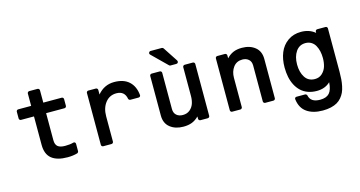

<svg xmlns="http://www.w3.org/2000/svg" viewBox="-92 -1133 3272 1745"><g transform="rotate(-15 1544.0 -261.0)"><path d="M74.2 -442.9V-505.9Q74.2 -513.2 79.3 -518.6Q84.5 -523.9 91.8 -523.9H213.9V-640.1Q213.9 -647.5 219.2 -652.8Q224.6 -658.2 231.9 -658.2H310.1Q316.9 -658.2 322.5 -652.8Q328.1 -647.5 328.1 -640.1V-523.9H501Q508.3 -523.9 513.7 -518.6Q519 -513.2 519 -505.9V-442.9Q519 -435.5 513.7 -430.2Q508.3 -424.8 501 -424.8H328.1V-170.9Q328.1 -128.4 350.3 -110.6Q372.6 -92.8 418.9 -92.8Q467.3 -92.8 497.1 -102.1Q506.3 -104.5 512.7 -99.1Q519 -93.8 519 -84V-16.1Q519 -11.2 515.1 -5.9Q511.2 -0.5 506.8 1Q465.3 13.2 414.1 13.2Q314.9 13.2 264.4 -28.1Q213.9 -69.3 213.9 -157.2V-424.8H91.8Q84.5 -424.8 79.3 -430.2Q74.2 -435.5 74.2 -442.9Z M733.9 -505.9Q733.9 -513.2 739 -518.6Q744.1 -523.9 751.5 -523.9H822.8Q830.1 -523.9 835.4 -518.6Q840.8 -513.2 840.8 -505.9V-462.9Q903.3 -538.1 997.6 -538.1Q1087.4 -538.1 1137.5 -491.7Q1187.5 -445.3 1194.8 -362.8Q1195.8 -355.5 1190.4 -349.9Q1185.1 -344.2 1176.8 -344.2H1099.6Q1093.8 -344.2 1088.4 -348.1Q1083 -352.1 1081.5 -357.9Q1067.9 -434.1 990.7 -434.1Q926.3 -434.1 887 -384Q847.7 -334 847.7 -254.9V-18.1Q847.7 -10.7 842.3 -5.4Q836.9 0 829.6 0H751.5Q744.1 0 739 -5.4Q733.9 -10.7 733.9 -18.1Z M1329.6 -505.9Q1329.6 -513.2 1334.7 -518.6Q1339.8 -523.9 1347.2 -523.9H1424.3Q1431.6 -523.9 1437 -518.6Q1442.4 -513.2 1442.4 -505.9V-165Q1442.4 -127.9 1465.1 -107.4Q1487.8 -86.9 1525.4 -86.9Q1564.9 -86.9 1591.6 -109.1Q1618.2 -131.3 1629.2 -163.6Q1640.1 -195.8 1640.1 -234.9V-505.9Q1640.1 -513.2 1645.5 -518.6Q1650.9 -523.9 1658.2 -523.9H1735.4Q1742.7 -523.9 1748 -518.6Q1753.4 -513.2 1753.4 -505.9V-18.1Q1753.4 -10.7 1748 -5.4Q1742.7 0 1735.4 0H1666.5Q1659.2 0 1653.8 -5.4Q1648.4 -10.7 1648.4 -18.1V-40Q1618.7 -9.8 1584.2 3.7Q1549.8 17.1 1503.4 17.1Q1427.7 17.1 1378.7 -21.7Q1329.6 -60.5 1329.6 -133.8ZM1379.4 -693.8Q1370.1 -703.1 1375 -714.1Q1379.9 -725.1 1392.6 -725.1H1497.6Q1501.5 -725.1 1506.1 -722.4Q1510.7 -719.7 1512.2 -716.8L1602.5 -579.1Q1608.4 -569.3 1603.3 -560.1Q1598.1 -550.8 1586.4 -550.8H1531.2Q1524.9 -550.8 1518.6 -557.1Z M1947.3 -18.1V-505.9Q1947.3 -513.2 1952.4 -518.6Q1957.5 -523.9 1964.8 -523.9H2037.1Q2044.4 -523.9 2049.8 -518.6Q2055.2 -513.2 2055.2 -505.9V-478Q2083 -508.3 2117.4 -523.2Q2151.9 -538.1 2199.2 -538.1Q2273.9 -538.1 2322.5 -499.3Q2371.1 -460.4 2371.1 -387.2V-18.1Q2371.1 -10.7 2365.7 -5.4Q2360.4 0 2353 0H2275.9Q2268.6 0 2263.2 -5.4Q2257.8 -10.7 2257.8 -18.1V-356Q2257.8 -394 2234.6 -414.1Q2211.4 -434.1 2176.3 -434.1Q2121.6 -434.1 2090.8 -393.1Q2060.1 -352.1 2060.1 -293V-18.1Q2060.1 -10.7 2054.7 -5.4Q2049.3 0 2042 0H1964.8Q1957.5 0 1952.4 -5.4Q1947.3 -10.7 1947.3 -18.1Z M2758.8 17.1Q2712.9 17.1 2675 3.2Q2637.2 -10.7 2610.4 -35.9Q2583.5 -61 2564.9 -96.2Q2546.4 -131.3 2537.6 -173.6Q2528.8 -215.8 2528.8 -264.2Q2528.8 -342.3 2553.7 -403.3Q2578.6 -464.4 2630.9 -501.7Q2683.1 -539.1 2755.9 -539.1Q2834.5 -539.1 2887.7 -494.1V-505.9Q2887.7 -513.2 2893.1 -518.6Q2898.4 -523.9 2905.8 -523.9H2983.9Q2991.2 -523.9 2996.3 -518.6Q3001.5 -513.2 3001.5 -505.9V-97.2Q3001.5 -59.1 2999 -28.1Q2996.6 2.9 2990 34.9Q2983.4 66.9 2972.4 91.1Q2961.4 115.2 2943.1 137Q2924.8 158.7 2900.4 172.9Q2876 187 2841.6 195.1Q2807.1 203.1 2764.6 203.1Q2672.9 203.1 2615.5 163.1Q2558.1 123 2547.9 40Q2546.4 31.7 2551.5 25.9Q2556.6 20 2564.9 20H2645.5Q2651.4 20 2656.7 24.4Q2662.1 28.8 2663.6 34.2Q2676.8 102.1 2766.6 102.1Q2825.2 102.1 2853.3 71.3Q2881.3 40.5 2885.7 -30.8Q2836.4 17.1 2758.8 17.1ZM2768.6 -430.2Q2710.9 -430.2 2678.2 -382.6Q2645.5 -335 2645.5 -261.2Q2645.5 -188.5 2676.8 -140.1Q2708 -91.8 2769.5 -91.8Q2810.1 -91.8 2837.6 -117.2Q2865.2 -142.6 2876.5 -178.5Q2887.7 -214.4 2887.7 -257.8Q2887.7 -292.5 2880.9 -322.5Q2874 -352.5 2860.1 -377.2Q2846.2 -401.9 2822.8 -416Q2799.3 -430.2 2768.6 -430.2Z"/></g></svg>

Font: Fragment Mono
Style: Bold
Weight: 700
Designer: Wei Huang based on Nimbus Sans by URW Studio, based on Helvetica by Max Miedinger.
Foundry: Wei Huang
Version: Version 1.011